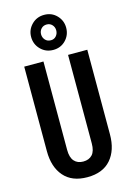

<svg xmlns="http://www.w3.org/2000/svg" viewBox="-145 -1057 781 1138"><g transform="rotate(-15 245.5 -488.0)"><path d="M245 10Q151 10 101.5 -47Q52 -104 52 -201V-720H170V-177Q170 -131 190 -108.5Q210 -86 245 -86Q281 -86 301 -108Q321 -130 321 -177V-720H439V-201Q439 -104 389.5 -47Q340 10 245 10ZM245 -771Q199 -771 168 -802.5Q137 -834 137 -879Q137 -923 168 -954.5Q199 -986 245 -986Q291 -986 321.5 -954.5Q352 -923 352 -879Q352 -834 321.5 -802.5Q291 -771 245 -771ZM246 -830Q266 -830 278.5 -844.5Q291 -859 291 -879Q291 -899 278 -913Q265 -927 245 -927Q224 -927 211 -913Q198 -899 198 -879Q198 -859 211 -844.5Q224 -830 246 -830Z"/></g></svg>

Font: Instrument Sans Condensed SemiBold
Style: Regular
Weight: 600
Width: 3
Designer: Rodrigo Fuenzalida
Foundry: fragTYPE
Version: Version 1.000;gftools[0.9.28]